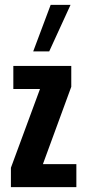

<svg xmlns="http://www.w3.org/2000/svg" viewBox="-20 -772 360 792"><path d="M157 -95H295V0H25V-80L145 -405H35V-500H274V-414ZM117 -560 189 -752H271L183 -560Z"/></svg>

Font: Gully ECD Medium
Style: Regular
Weight: 500
Width: 2
Designer: jaikishan Patel
Foundry: MagicType
Version: Version 1.000;Glyphs 3.2 (3242)